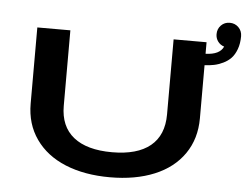

<svg xmlns="http://www.w3.org/2000/svg" viewBox="-55 -875 1226 955"><g transform="rotate(5 558.0 -397.0)"><path d="M102.5 -320V-700H267.5V-323Q267.5 -220.5 334 -167.2Q400.5 -114 526.5 -114Q652 -114 717.5 -167.5Q783 -221 783 -325V-700H947.5V-642.5Q1018 -644.5 1036.5 -686Q1017 -692 1005.2 -708Q993.5 -724 993.5 -744.5Q993.5 -771 1011 -788.8Q1028.5 -806.5 1054.5 -806.5Q1080.5 -806.5 1098.2 -788.8Q1116 -771 1116 -744.5Q1116 -708 1105.5 -679.8Q1095 -651.5 1078.8 -634.5Q1062.5 -617.5 1039.5 -606.5Q1016.5 -595.5 994.5 -591Q972.5 -586.5 947.5 -585.5V-320Q947.5 -218 895.5 -142.8Q843.5 -67.5 748.5 -28.2Q653.5 11 526.5 11Q399.5 11 304 -28.2Q208.5 -67.5 155.5 -142.8Q102.5 -218 102.5 -320Z"/></g></svg>

Font: League Mono Extended SemiBold
Style: Regular
Weight: 600
Width: 9
Designer: Tyler Finck
Foundry: The League of Moveable Type / Tyler Finck
Version: Version 2.210